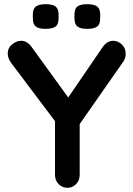

<svg xmlns="http://www.w3.org/2000/svg" viewBox="-20 -898 636 918"><path d="M521 -703Q544 -703 562.5 -685.5Q581 -668 581 -641Q581 -632 578.5 -622.5Q576 -613 570 -604L343 -279L361 -348V-61Q361 -35 343.5 -17.5Q326 0 303 0Q278 0 260.5 -17.5Q243 -35 243 -61V-340L251 -308L35 -595Q25 -608 21 -620Q17 -632 17 -642Q17 -669 38 -686Q59 -703 81 -703Q109 -703 130 -675L322 -410L294 -414L471 -673Q492 -703 521 -703ZM396 -760Q365 -760 350.5 -771Q336 -782 336 -810V-828Q336 -857 351 -867.5Q366 -878 396 -878Q430 -878 444.5 -867Q459 -856 459 -828V-810Q459 -781 444 -770.5Q429 -760 396 -760ZM197 -760Q166 -760 151.5 -771Q137 -782 137 -810V-828Q137 -857 152.5 -867.5Q168 -878 198 -878Q231 -878 245.5 -867Q260 -856 260 -828V-810Q260 -781 245 -770.5Q230 -760 197 -760Z"/></svg>

Font: zvoove
Style: Bold
Weight: 700
Designer: Vernon Adams (Nunito) & Andrew Paglinawan (Quicksand)
Foundry: zvoove
Version: Version 3.006